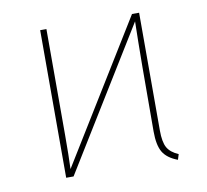

<svg xmlns="http://www.w3.org/2000/svg" viewBox="-64 -589 717 665"><g transform="rotate(-10 294.0 -256.5)"><path d="M466 -105Q466 -64 477 -44.5Q488 -25 516 -13L510 6Q473 -8 458.5 -32.5Q444 -57 444 -105Q444 -366 447 -492L144 0H118V-519H140V-146Q140 -73 138 -27L441 -519H466Z"/></g></svg>

Font: FiraGO Thin
Style: Regular
Weight: 100
Designer: bBox Type
Foundry: bBox Type GmbH
Version: Version 1.001;PS 001.001;hotconv 1.0.88;makeotf.lib2.5.64775